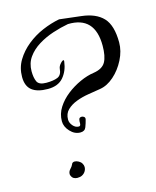

<svg xmlns="http://www.w3.org/2000/svg" viewBox="-103 -739 659 811"><g transform="rotate(-15 226.5 -333.5)"><path d="M453 -507Q453 -470 434 -432.5Q415 -395 385.5 -369Q356 -343 324 -338Q300 -334 271.5 -329.5Q243 -325 218 -315.5Q193 -306 176.5 -290Q160 -274 160 -248Q160 -234 171 -221Q182 -208 197 -208Q205 -208 205 -221Q205 -224 205 -228Q205 -232 206 -235Q207 -245 219 -245Q224 -245 229 -241Q234 -237 232 -229Q228 -213 222 -197.5Q216 -182 197 -182Q172 -182 152.5 -203Q133 -224 133 -248Q133 -280 150.5 -307.5Q168 -335 195.5 -356.5Q223 -378 255 -392.5Q287 -407 316 -411Q355 -417 368.5 -441.5Q382 -466 382 -512Q382 -641 264 -638Q231 -632 196 -620.5Q161 -609 131 -590.5Q101 -572 82.5 -546Q64 -520 64 -485Q64 -457 72 -439.5Q80 -422 112 -422Q143 -422 161.5 -429.5Q180 -437 182 -465Q183 -474 190 -483Q197 -492 203 -495Q209 -498 208 -489Q203 -449 180 -422Q157 -395 112 -395Q66 -395 42.5 -413.5Q19 -432 19 -472Q19 -512 38.5 -544.5Q58 -577 89.5 -602.5Q121 -628 158.5 -644Q196 -660 233 -667L327 -656Q390 -649 421.5 -615.5Q453 -582 453 -507ZM171 -53Q176 -45 176 -37Q176 -27 170.5 -18Q165 -9 155 -4Q147 0 135 0Q127 0 120 -3.5Q113 -7 109 -16Q108 -18 107.5 -20Q107 -22 107 -24Q107 -35 115.5 -44Q124 -53 127 -60Q130 -70 141 -70Q149 -70 158 -65Q167 -60 171 -53Z"/></g></svg>

Font: Ingrid Darling
Style: Regular
Weight: 400
Designer: Robert E. Leuschke
Foundry: Robert E. Leuschke
Version: Version 1.010; ttfautohint (v1.8.3)